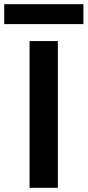

<svg xmlns="http://www.w3.org/2000/svg" viewBox="-73 -896 418 916"><path d="M68 0V-700H203V0ZM-53 -781V-876H325V-781Z"/></svg>

Font: DM Sans 18pt
Style: Bold
Weight: 700
Designer: Colophon Foundry, Jonny Pinhorn
Foundry: Colophon Foundry
Version: Version 4.004;gftools[0.9.30]